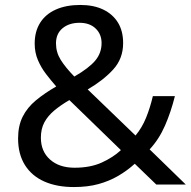

<svg xmlns="http://www.w3.org/2000/svg" viewBox="-20 -745 772 775"><path d="M304 -725Q358 -725 396.5 -706.5Q435 -688 456 -654Q477 -620 477 -571Q477 -508 436.5 -464Q396 -420 334 -384L527 -198Q553 -229 569.5 -269.5Q586 -310 597 -357H686Q670 -293 646 -238Q622 -183 584 -142L730 0H611L524 -84Q493 -56 457 -35Q421 -14 377.5 -2Q334 10 278 10Q209 10 158.5 -12.5Q108 -35 80.5 -79Q53 -123 53 -186Q53 -237 71.5 -274Q90 -311 125 -340Q160 -369 207 -396Q186 -420 166 -446Q146 -472 133 -502.5Q120 -533 120 -569Q120 -618 142 -653Q164 -688 205.5 -706.5Q247 -725 304 -725ZM260 -341Q224 -320 198.5 -298.5Q173 -277 159 -251Q145 -225 145 -189Q145 -134 182 -101Q219 -68 281 -68Q345 -68 391 -89Q437 -110 468 -139ZM301 -653Q259 -653 232.5 -631Q206 -609 206 -570Q206 -534 225 -503.5Q244 -473 280 -436Q339 -470 364.5 -500.5Q390 -531 390 -571Q390 -607 366 -630Q342 -653 301 -653Z"/></svg>

Font: hexuguzrati05
Style: Book
Weight: 400
Designer: Jelle Bosma - Monotype Design Team, Universal Thirst
Foundry: Monotype Imaging Inc.
Version: Version 2.106